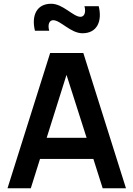

<svg xmlns="http://www.w3.org/2000/svg" viewBox="-20 -1002 710 1022"><path d="M20 0H144L193 -156H477L526.5 0H650.5L423.5 -720H247ZM166 -838.5H242C233 -869.5 241.5 -894.5 263 -894.5C302 -894.5 356 -825 419 -825C497 -825 525 -889 505.5 -969H429.5C438.5 -937 429.5 -912.5 408.5 -912.5C369.5 -912.5 315.5 -982 252.5 -982C174.5 -982 146.5 -918.5 166 -838.5ZM228.5 -268.5 334 -603.5 441 -268.5Z"/></svg>

Font: Eudonet
Style: Bold
Weight: 700
Designer: Mikhail Sharanda
Foundry: Mikhail Sharanda
Version: Version 4.503;Glyphs 3.1.2 (3151)